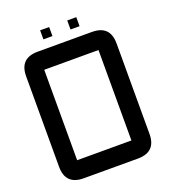

<svg xmlns="http://www.w3.org/2000/svg" viewBox="-174 -1124 1098 1247"><g transform="rotate(-20 375.0 -500.0)"><path d="M187.5 0Q62.5 0 62.5 -125V-750Q62.5 -875 187.5 -875H562.5Q687.5 -875 687.5 -750V-125Q687.5 0 562.5 0ZM187.5 -125H562.5V-750H187.5ZM500 -937.5H437.5V-1000H500ZM312.5 -937.5H250V-1000H312.5Z"/></g></svg>

Font: Oldtimer
Style: Regular
Weight: 400
Designer: GGBotNet
Foundry: GGBotNet
Version: 1.00